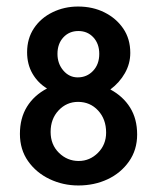

<svg xmlns="http://www.w3.org/2000/svg" viewBox="-20 -558 480 588"><path d="M400 -146Q400 -194 378.5 -228.5Q357 -263 318 -284Q346 -305 362.5 -334Q379 -363 379 -396Q379 -439 357.5 -470.5Q336 -502 300 -520Q264 -538 219 -538Q177 -538 141 -520.5Q105 -503 84 -471.5Q63 -440 63 -398Q63 -361 79.5 -332.5Q96 -304 124 -287Q84 -266 62.5 -231Q41 -196 41 -148Q41 -100 66 -64.5Q91 -29 132 -9.5Q173 10 220 10Q269 10 309.5 -9Q350 -28 375 -63.5Q400 -99 400 -146ZM284 -393Q284 -361 265 -341Q246 -321 218 -321Q192 -321 174 -342Q156 -363 156 -393Q156 -424 174 -443.5Q192 -463 220 -463Q248 -463 266 -443.5Q284 -424 284 -393ZM305 -152Q305 -115 280 -90Q255 -65 221 -65Q186 -65 160.5 -90Q135 -115 135 -154Q135 -194 159.5 -220Q184 -246 219 -246Q256 -246 280.5 -219.5Q305 -193 305 -152Z"/></svg>

Font: Lisu Bosa SemiBold
Style: Regular
Weight: 600
Designer: David Morse, Annie Olsen, Victor Gaultney, Frank Grießhammer (Latin)
Foundry: SIL International
Version: Version 2.000